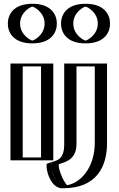

<svg xmlns="http://www.w3.org/2000/svg" viewBox="-20 -850 630 1018"><path d="M345.5 -513 345.5 -86C345.5 -0.4 295.6 -2.9 258.9 12C230.6 23.5 285.9 148 316.5 148C446.5 148 522.5 47 522.5 -92V-513ZM433.5 -830C491.5 -830 538.5 -783 538.5 -725C538.5 -667 491.5 -620 433.5 -620C375.5 -620 328.5 -667 328.5 -725C328.5 -783 375.5 -830 433.5 -830ZM237.5 -513V0H60.5V-513ZM46.5 -725C46.5 -783 93.5 -830 151.5 -830C209.5 -830 256.5 -783 256.5 -725C256.5 -667 209.5 -620 151.5 -620C93.5 -620 46.5 -667 46.5 -725ZM360.5 -498H507.5V-92C507.5 41.9 436.2 132.6 316.9 133C300.8 127.3 262.1 47.4 266.4 25.1C299.4 12.7 360.5 7.5 360.5 -86ZM433.5 -815C383.8 -815 343.5 -774.7 343.5 -725C343.5 -675.3 383.8 -635 433.5 -635C483.2 -635 523.5 -675.3 523.5 -725C523.5 -774.7 483.2 -815 433.5 -815ZM222.5 -498V-15H75.5V-498ZM61.5 -725C61.5 -774.7 101.8 -815 151.5 -815C201.2 -815 241.5 -774.7 241.5 -725C241.5 -675.3 201.2 -635 151.5 -635C101.8 -635 61.5 -675.3 61.5 -725ZM360.5 -498 360.5 -86C360.5 7.5 299.4 12.7 266.4 25.1C262.1 47.4 300.8 127.3 316.9 133C436.2 132.6 507.5 41.9 507.5 -92V-498ZM433.5 -815C483.2 -815 523.5 -774.7 523.5 -725C523.5 -675.3 483.2 -635 433.5 -635C383.8 -635 343.5 -675.3 343.5 -725C343.5 -774.7 383.8 -815 433.5 -815ZM222.5 -498H75.5V-15H222.5ZM61.5 -725C61.5 -675.3 101.8 -635 151.5 -635C201.2 -635 241.5 -675.3 241.5 -725C241.5 -774.7 201.2 -815 151.5 -815C101.8 -815 61.5 -774.7 61.5 -725ZM345.5 -513H522.5V-92C522.5 47.3 446.1 147.5 316.9 148L314.3 148C284.5 137.3 246.2 57 251.6 22.8L253.3 14.1C293.1 -1 345.5 0.7 345.5 -86ZM433.5 -830C375.5 -830 328.5 -783 328.5 -725C328.5 -667 375.5 -620 433.5 -620C491.5 -620 538.5 -667 538.5 -725C538.5 -783 491.5 -830 433.5 -830ZM237.5 -513H60.5V0H237.5ZM46.5 -725C46.5 -667 93.5 -620 151.5 -620C209.5 -620 256.5 -667 256.5 -725C256.5 -783 209.5 -830 151.5 -830C93.5 -830 46.5 -783 46.5 -725ZM385.5 -498H482.5V-92C482.5 36.8 408.1 121.2 335.3 131.7C312.2 107.2 285.6 37.1 292.4 20.6C326.7 8.7 385.5 -3.5 385.5 -86ZM433.5 -815C440.1 -815 498.5 -786.5 498.5 -725C498.5 -663.5 440.1 -635 433.5 -635C426.9 -635 368.5 -663.5 368.5 -725C368.5 -786.5 426.9 -815 433.5 -815ZM197.5 -498V-15H100.5V-498ZM86.5 -725C86.5 -786.5 144.9 -815 151.5 -815C158.1 -815 216.5 -786.5 216.5 -725C216.5 -663.5 158.1 -635 151.5 -635C144.9 -635 86.5 -663.5 86.5 -725ZM320.5 -513 320.5 -86C320.5 5.2 275.2 0.5 238 14.6L227.6 18.5C222 47.4 243.8 127.6 289.2 143.8L301 148.1L317.3 148C489.3 147.4 547.5 36.8 547.5 -92V-513ZM433.5 -830C332.4 -830 303.5 -771.3 303.5 -725C303.5 -678.7 332.4 -620 433.5 -620C534.6 -620 563.5 -678.7 563.5 -725C563.5 -771.3 534.6 -830 433.5 -830ZM262.5 -513H35.5V0H262.5ZM21.5 -725C21.5 -678.7 50.4 -620 151.5 -620C252.6 -620 281.5 -678.7 281.5 -725C281.5 -771.3 252.6 -830 151.5 -830C50.4 -830 21.5 -771.3 21.5 -725Z"/></svg>

Font: Hussar Outliner
Style: Regular
Weight: 700
Foundry: Cannot Into Space Fonts
Version: Version 0.92